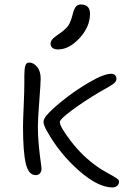

<svg xmlns="http://www.w3.org/2000/svg" viewBox="-20 -786 549 851"><path d="M237.8 -566.9Q221.7 -566.9 212.9 -573.5Q204.1 -580.1 204.1 -591.8Q204.1 -594.7 204.6 -597.7Q205.1 -600.6 206.5 -603.3Q208 -606 209.2 -608.2Q210.4 -610.4 213.4 -613.3Q216.3 -616.2 218 -617.9Q219.7 -619.6 224.4 -623Q229 -626.5 231.2 -628.2Q233.4 -629.9 239.3 -634Q245.1 -638.2 248 -640.1Q273.9 -658.7 283.9 -674.6Q293.9 -690.4 301.8 -721.2Q308.1 -747.1 316.4 -756.6Q324.7 -766.1 337.9 -766.1Q378.9 -766.1 378.9 -725.1Q378.9 -667 332.5 -616.9Q286.1 -566.9 237.8 -566.9ZM138.2 -9.8Q106 -9.8 94 -62.5Q82 -115.2 82 -225.1Q82 -251 85 -316.7Q87.9 -382.3 87.9 -418.9V-451.2Q87.9 -481 92.3 -494.9Q96.7 -508.8 108.9 -508.8Q128.9 -508.8 144.5 -489.7Q160.2 -470.7 160.2 -438Q160.2 -416 154.1 -336.9Q147.9 -257.8 147.9 -225.1Q147.9 -182.6 152.1 -140.1Q156.2 -97.7 160.2 -70.8Q164.1 -43.9 164.1 -40Q164.1 -26.4 157.5 -18.1Q150.9 -9.8 138.2 -9.8ZM479 44.9Q415 44.9 330.6 -29.1Q246.1 -103 190.9 -200.2Q172.9 -230 172.9 -246.1Q172.9 -257.3 185.1 -272.9Q205.1 -297.9 259 -341.3Q313 -384.8 376.7 -421.9Q440.4 -459 473.1 -459Q483.4 -459 489.7 -453.1Q496.1 -447.3 496.1 -436Q496.1 -430.2 492.2 -424.3Q488.3 -418.5 479.5 -412.4Q470.7 -406.2 463.4 -401.9Q456.1 -397.5 442.1 -389.9Q428.2 -382.3 420.9 -377.9Q350.6 -335.9 297.9 -296.6Q245.1 -257.3 245.1 -245.1Q245.1 -224.1 295.9 -158.2Q346.7 -92.3 413.1 -45.9Q429.2 -34.7 454.8 -20.5Q480.5 -6.3 494.1 2.4Q507.8 11.2 507.8 18.1Q507.8 29.8 499.3 37.4Q490.7 44.9 479 44.9Z"/></svg>

Font: Shantell Sans Irregular
Style: Regular
Weight: 300
Designer: Stephen Nixon, Anya Danilova, Shantell Martin
Foundry: Arrow Type
Version: Version 1.006;[9816181b4]